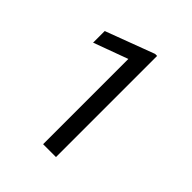

<svg xmlns="http://www.w3.org/2000/svg" viewBox="-198 -836 959 959"><g transform="rotate(45 281.0 -357.0)"><path d="M356 0H265.1V-602.1L83 -535.2V-617.2L341.8 -714.4H356Z"/></g></svg>

Font: Noboto
Style: Regular
Weight: 400
Designer: Google
Version: Version 2.001101; 2014